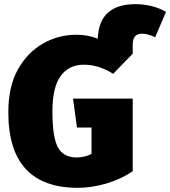

<svg xmlns="http://www.w3.org/2000/svg" viewBox="-20 -883 818 923"><path d="M355 20Q20 20 20 -343Q20 -466 65.5 -548Q111 -630 185.5 -673Q260 -716 348 -716Q402 -716 450 -697Q456 -863 631 -863Q713 -863 778 -826L726 -704Q690 -721 662 -721Q618 -721 618 -669V-625L524 -528Q455 -572 383 -572Q311 -572 271.5 -517.5Q232 -463 232 -348Q232 -223 258.5 -174.5Q285 -126 349 -126Q386 -126 420 -143V-270H350L331 -409H618V-60Q559 -20 488.5 0Q418 20 355 20Z"/></svg>

Font: Trujillo Black
Style: Regular
Weight: 900
Designer: Fira Sans original fonts by bBox Type GmbH, Carrois Corporate GbR, & Edenspiekermann AG / Changes by Cristiano Sobral
Foundry: Fira Sans original fonts by bBox Type GmbH, Carrois Corporate GbR, & Edenspiekermann AG / Changes by Cristiano Sobral
Version: Version 4.301;July 28, 2020;FontCreator 13.0.0.2655 64-bit